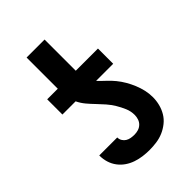

<svg xmlns="http://www.w3.org/2000/svg" viewBox="-218 -831 936 936"><g transform="rotate(-45 250.0 -363.5)"><path d="M249 8Q226 8 203 5Q180 2 158 -5.5Q136 -13 117 -26Q98 -39 84 -57.5Q70 -76 63 -98.5Q56 -121 56 -144V-147H180V-146Q180 -134 186.5 -123.5Q193 -113 203 -107Q213 -101 225 -99Q237 -97 249 -97Q263 -97 276 -101Q289 -105 299 -114.5Q309 -124 313.5 -137.5Q318 -151 318 -164Q318 -190 308 -213.5Q298 -237 285 -258.5Q272 -280 255.5 -299Q239 -318 221.5 -336Q204 -354 188 -373Q172 -392 161 -415H70V-520H143V-735H267V-520H420V-415H302Q319 -397 337.5 -380Q356 -363 371.5 -344Q387 -325 399.5 -303.5Q412 -282 421.5 -259Q431 -236 436.5 -212Q442 -188 442 -163Q442 -139 436 -115Q430 -91 417.5 -70Q405 -49 385.5 -33.5Q366 -18 344 -8.5Q322 1 297.5 4.5Q273 8 249 8Z"/></g></svg>

Font: Iosevka Term Curly Extrabold
Style: Regular
Weight: 800
Designer: Belleve Invis
Foundry: Belleve Invis
Version: Version 32.3.0